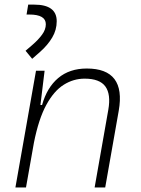

<svg xmlns="http://www.w3.org/2000/svg" viewBox="-20 -831 626 851"><path d="M48.3 0 139.6 -517.6H177.7L159.2 -365.7H166.5Q188 -442.9 238 -485.1Q288.1 -527.3 364.7 -527.3Q539.1 -527.3 506.3 -340.3L446.3 0H399.4L460 -344.2Q472.2 -413.1 447 -447.8Q421.9 -482.4 355 -482.4Q305.7 -482.4 262.5 -455.3Q219.2 -428.2 185.3 -366.2Q151.4 -304.2 130.4 -198.7L95.2 0ZM122.6 -570.3 93.3 -606 125 -633.3Q148.9 -653.8 166 -676.8Q183.1 -699.7 183.1 -723.6Q183.1 -766.6 109.9 -766.6H97.7L105 -810.5H131.8Q231.4 -810.5 231.4 -736.8Q231.4 -698.2 211.4 -664.6Q191.4 -630.9 157.7 -601.1Z"/></svg>

Font: Cascadia Code ExtraLight
Style: Italic
Weight: 200
Italic angle: -10°
Monospace: yes
Designer: Aaron Bell
Foundry: Saja Typeworks
Version: Version 2404.023; ttfautohint (v1.8.4)